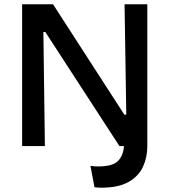

<svg xmlns="http://www.w3.org/2000/svg" viewBox="-20 -680 789 894"><path d="M83 0V-660H227L559 -146H568L560 -660H666V0Q666 53 645.5 97Q625 141 578 167.5Q531 194 451 194Q439 194 420 192L401 92Q411 94 420 94.5Q429 95 437 95Q506 95 530.5 68.5Q555 42 557 0H536L191 -531H182L189 0Z"/></svg>

Font: Bricolage Grotesque 12pt Medium
Style: Regular
Weight: 500
Designer: Mathieu Triay
Foundry: Atelier Triay
Version: Version 1.001; ttfautohint (v1.8.4.7-5d5b);gftools[0.9.33.de